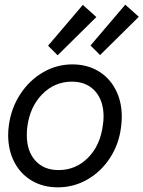

<svg xmlns="http://www.w3.org/2000/svg" viewBox="-20 -793 615 823"><path d="M15 -214Q15 -235 18 -256Q28 -330 67 -389.5Q106 -449 164.5 -483Q223 -517 290 -517Q353 -517 401 -488.5Q449 -460 475.5 -409Q502 -358 502 -293Q502 -272 499 -249Q490 -175 451.5 -116Q413 -57 354.5 -23.5Q296 10 228 10Q165 10 116.5 -18.5Q68 -47 41.5 -98Q15 -149 15 -214ZM421 -257Q424 -277 424 -293Q424 -362 387.5 -402.5Q351 -443 288 -443Q214 -443 161 -389Q108 -335 97 -249Q95 -237 95 -213Q95 -145 131.5 -104.5Q168 -64 231 -64Q305 -64 357.5 -117Q410 -170 421 -257ZM186 -597 335 -772 393 -720 227 -556ZM368 -598 517 -773 575 -721 409 -557Z"/></svg>

Font: Bellota Text
Style: Bold Italic
Weight: 700
Italic angle: -7.5°
Designer: Kemie Guaida
Foundry: Kemie Guaida
Version: Version 4.001